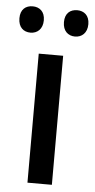

<svg xmlns="http://www.w3.org/2000/svg" viewBox="-71 -766 394 799"><g transform="rotate(5 126.0 -366.5)"><path d="M-18 -679C-18 -641 4 -623 33 -623C61 -623 84 -642 84 -679C84 -716 61 -733 33 -733C4 -733 -18 -716 -18 -679ZM168 -679C168 -642 190 -623 219 -623C247 -623 270 -642 270 -679C270 -716 247 -733 219 -733C190 -733 168 -716 168 -679ZM177 0V-539H75V0Z"/></g></svg>

Font: Noto Sans Myanmar UI SemiCondensed Medium
Style: Regular
Weight: 500
Width: 4
Designer: Monotype Design Team
Foundry: Monotype Imaging Inc.
Version: Version 2.103